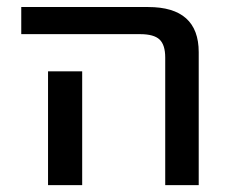

<svg xmlns="http://www.w3.org/2000/svg" viewBox="-20 -540 666 560"><path d="M42 -440.4V-519.5H412.1Q559.6 -519.5 559.6 -387.7V0H461.9V-372.1Q461.9 -409.2 445.3 -424.8Q428.7 -440.4 388.7 -440.4ZM120.1 0V-332H219.7V0Z"/></svg>

Font: GenEi M Gothic v2 Medium
Style: Regular
Weight: 500
Version: Version 2.0